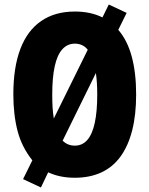

<svg xmlns="http://www.w3.org/2000/svg" viewBox="-20 -776 661 849"><path d="M582 -358Q582 -268 564.5 -199.5Q547 -131 513 -84Q479 -37 428 -13.5Q377 10 311 10Q277 10 248 4Q219 -2 193 -14L161 53L82 16L123 -67Q76 -126 57.5 -197.5Q39 -269 39 -359Q39 -478 70 -559.5Q101 -641 162 -683Q223 -725 311 -725Q346 -725 376.5 -718.5Q407 -712 433 -699L461 -756L540 -719L503 -644Q543 -598 562.5 -526Q582 -454 582 -358ZM410 -358Q410 -411 404 -453L257 -154Q268 -143 281.5 -137.5Q295 -132 311 -132Q344 -132 366 -157Q388 -182 399 -232.5Q410 -283 410 -358ZM211 -358Q211 -327 212.5 -301Q214 -275 218 -252L368 -556Q357 -570 342.5 -576.5Q328 -583 311 -583Q278 -583 255.5 -558Q233 -533 222 -483Q211 -433 211 -358Z"/></svg>

Font: Noto Sans Khmer ExtraCondensed Black
Style: Regular
Weight: 900
Width: 2
Designer: Danh Hong and the Monotype Design Team
Foundry: Monotype Imaging Inc.
Version: Version 2.004